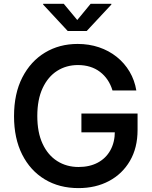

<svg xmlns="http://www.w3.org/2000/svg" viewBox="-20 -965 789 995"><path d="M386.7 9.8Q287.1 9.8 211.9 -35.6Q136.7 -81.1 94.7 -164.6Q52.7 -248 52.7 -362.8Q52.7 -480 95.7 -563.7Q138.7 -647.5 213.1 -692.4Q287.6 -737.3 382.3 -737.3Q441.4 -737.3 492.9 -720Q544.4 -702.6 585 -670.2Q625.5 -637.7 651.6 -593.5Q677.7 -549.3 686.5 -496.1H563Q553.7 -526.9 537.4 -551Q521 -575.2 498.3 -592.5Q475.6 -609.9 446.8 -618.9Q418 -627.9 383.8 -627.9Q323.7 -627.9 276.1 -597.7Q228.5 -567.4 200.9 -508.3Q173.3 -449.2 173.3 -363.8Q173.3 -278.8 200.7 -220Q228 -161.1 276.4 -130.4Q324.7 -99.6 387.2 -99.6Q444.3 -99.6 486.6 -122.1Q528.8 -144.5 552 -186.3Q575.2 -228 575.2 -284.7L604.5 -279.3H401.9V-376.5H692.9V-291.5Q692.9 -198.7 653.3 -131.1Q613.8 -63.5 544.9 -26.9Q476.1 9.8 386.7 9.8ZM310.5 -945.3 380.4 -861.3 449.7 -945.3H557.1V-941.4L429.2 -804.2H331.1L203.6 -941.4V-945.3Z"/></svg>

Font: Inter Cardless
Style: Medium
Weight: 500
Designer: Rasmus Andersson
Foundry: rsms
Version: Version 4.001;git-9221beed3